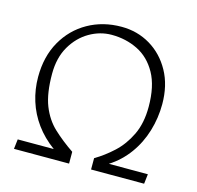

<svg xmlns="http://www.w3.org/2000/svg" viewBox="-94 -720 841 818"><g transform="rotate(15 327.0 -310.5)"><path d="M36 0 41 -43H200Q152 -78 120 -122Q88 -166 72 -217Q56 -268 56 -323Q56 -413 94 -480Q132 -547 197.5 -584Q263 -621 345 -621Q415 -621 472 -587Q529 -553 563 -491.5Q597 -430 597 -347Q597 -286 579.5 -228Q562 -170 527.5 -122.5Q493 -75 443 -43H615L610 0H376V-50Q417 -74 455.5 -109.5Q494 -145 519 -197Q544 -249 544 -321Q544 -412 512.5 -468.5Q481 -525 428.5 -551Q376 -577 313 -577Q262 -577 215.5 -550Q169 -523 139.5 -472.5Q110 -422 110 -351Q110 -265 131 -211.5Q152 -158 190.5 -122Q229 -86 279 -52V0Z"/></g></svg>

Font: Ancizar Sans Thin
Style: Regular
Weight: 100
Designer: Cesar Puertas, Viviana Monsalve, Julian Moncada, Julian Prieto, Jose Castro, Mariel Hernandez, Felipe Aragon, Sara Alarc
Version: Version 8.100